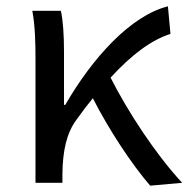

<svg xmlns="http://www.w3.org/2000/svg" viewBox="-20 -577 595 606"><path d="M555 0C472 -89 383 -225 329 -332C396 -405 458 -451 518 -470L510 -557C393 -528 272 -395 186 -246H182V-416C182 -464 179 -514 172 -543H82C91 -495 92 -438 92 -394V0H177V-28C178 -99 189 -156 222 -200C239 -224 256 -246 273 -267C324 -167 396 -58 454 9Z"/></svg>

Font: Source Han Sans CN Regular
Style: Regular
Weight: 400
Designer: Ryoko NISHIZUKA (kana & ideographs); Paul D. Hunt (Latin, Greek & Cyrillic); Wenlong ZHANG (bopomofo); Sandoll Communica
Foundry: Adobe Systems Incorporated
Version: Version 1.004;PS 1.004;hotconv 1.0.82;makeotf.lib2.5.63406